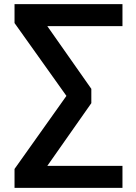

<svg xmlns="http://www.w3.org/2000/svg" viewBox="-20 -725 655 925"><path d="M50 180V89L300 -263L50 -614V-705H570V-599H208L420 -297V-228L208 74H570V180Z"/></svg>

Font: MulishBold
Style: Bold
Weight: 700
Designer: Vernon Adams
Foundry: Vernon Adams
Version: Version 3.602; ttfautohint (v1.8.3)